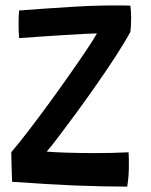

<svg xmlns="http://www.w3.org/2000/svg" viewBox="-20 -686 562 713"><path d="M452.5 7Q364 7 257.5 2.8Q151 -1.5 25 -11Q24.5 -23 23.8 -43.8Q23 -64.5 22.5 -86Q22 -107.5 22 -121Q47 -150 83 -196.8Q119 -243.5 158.8 -297.8Q198.5 -352 235.5 -404.8Q272.5 -457.5 300.5 -499.2Q328.5 -541 340 -562Q327 -562 293.8 -560.2Q260.5 -558.5 217.2 -555.8Q174 -553 130 -550Q86 -547 51 -544.5Q49 -567 49 -596.5Q49 -628.5 51 -647Q89.5 -650 146 -654Q202.5 -658 262 -661.5Q321.5 -665 369.5 -665.5Q378.5 -665.5 397.8 -665.8Q417 -666 436 -665.8Q455 -665.5 464 -665Q465.5 -656 466.2 -643.5Q467 -631 467 -619Q467 -602 466 -587.5Q465 -573 464 -567Q443.5 -529.5 410.5 -478.5Q377.5 -427.5 339.2 -372.8Q301 -318 263.8 -267.2Q226.5 -216.5 197.2 -178Q168 -139.5 153.5 -123Q179.5 -120.5 231 -119Q282.5 -117.5 335 -117.5Q365 -117.5 396.5 -118.2Q428 -119 457.5 -120.5Q458 -110 458.5 -93.5Q459 -77 458.5 -60Q458 -39 456 -20Q454 -1 452.5 7Z"/></svg>

Font: Grandstander Medium
Style: Regular
Weight: 500
Designer: Tyler Finck
Foundry: Etcetera Type Co
Version: Version 1.200; ttfautohint (v1.8.3)